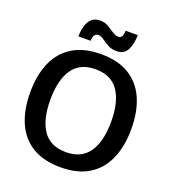

<svg xmlns="http://www.w3.org/2000/svg" viewBox="-151 -950 963 1075"><g transform="rotate(20 331.0 -413.0)"><path d="M331.7 11.7Q230 11.7 162.9 -29.6Q95.8 -70.8 62.9 -146.7Q30 -222.5 30 -325Q30 -428.3 62.9 -503.8Q95.8 -579.2 162.9 -620.4Q230 -661.7 331.7 -661.7Q433.3 -661.7 500 -620.4Q566.7 -579.2 599.6 -503.8Q632.5 -428.3 632.5 -325Q632.5 -222.5 599.6 -146.7Q566.7 -70.8 500 -29.6Q433.3 11.7 331.7 11.7ZM331.7 -78.3Q424.2 -78.3 468.3 -142.9Q512.5 -207.5 512.5 -325Q512.5 -442.5 468.3 -507.1Q424.2 -571.7 331.7 -571.7Q238.3 -571.7 194.2 -507.1Q150 -442.5 150 -325Q150 -207.5 194.2 -142.9Q238.3 -78.3 331.7 -78.3ZM176.7 -711.7Q176.7 -744.2 184.6 -772.5Q192.5 -800.8 210.8 -818.8Q229.2 -836.7 260.8 -836.7Q290 -836.7 311.7 -823.8Q333.3 -810.8 351.2 -798.3Q369.2 -785.8 386.7 -785.8Q414.2 -785.8 414.2 -831.7H486.7Q486.7 -780.8 468.3 -743.8Q450 -706.7 404.2 -706.7Q375 -706.7 352.5 -719.2Q330 -731.7 312.5 -744.6Q295 -757.5 279.2 -757.5Q265.8 -757.5 257.5 -745.8Q249.2 -734.2 249.2 -711.7Z"/></g></svg>

Font: Familjen Grotesk GF Medium
Style: Regular
Weight: 500
Designer: Anders Wikstroem, Jonas Baeckman, Matilda Gysing, Kristian Moeller
Foundry: Familjen STHLM AB
Version: Version 2.000; Beta; Release 4; Build 6